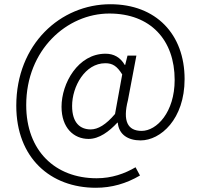

<svg xmlns="http://www.w3.org/2000/svg" viewBox="-20 -724 950 908"><path d="M433 164C509 164 577 144 642 106L621 67C570 97 509 119 437 119C241 119 104 -11 104 -227C104 -489 297 -660 497 -660C692 -660 806 -535 806 -346C806 -193 721 -105 650 -105C583 -105 560 -152 585 -250L625 -461H583L572 -417H570C549 -453 518 -470 479 -470C349 -470 271 -330 271 -219C271 -119 329 -67 399 -67C449 -67 496 -102 535 -144H537C542 -87 586 -60 645 -60C739 -60 853 -160 853 -350C853 -562 718 -704 502 -704C266 -704 57 -515 57 -224C57 23 219 164 433 164ZM409 -112C360 -112 321 -142 321 -223C321 -315 382 -425 478 -425C512 -425 533 -412 558 -372L524 -185C481 -134 443 -112 409 -112Z"/></svg>

Font: Noto Sans TC Light
Style: Regular
Weight: 300
Designer: Ryoko NISHIZUKA 西塚涼子 (kana, bopomofo & ideographs); Paul D. Hunt (Latin, Greek & Cyrillic); Sandoll Communications 산돌커뮤니
Foundry: Adobe
Version: Version 2.004;hotconv 1.0.118;makeotfexe 2.5.65603